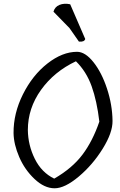

<svg xmlns="http://www.w3.org/2000/svg" viewBox="-20 -1014 647 1034"><path d="M358 -991 439 -804Q434 -787 405 -790L354 -863L268 -951Q275 -977 300 -987.5Q325 -998 358 -991ZM515 -359Q502 -470 473.5 -549.5Q445 -629 389 -684Q272 -629 201 -530Q130 -431 130 -314Q131 -232 167.5 -158.5Q204 -85 272 -52Q369 -108 424 -181Q479 -254 515 -359ZM395 -735Q439 -735 483.5 -679Q528 -623 556.5 -536Q585 -449 586 -363Q587 -300 533 -213Q479 -126 404 -63Q329 0 274 0Q219 0 166 -50Q113 -100 83.5 -168.5Q54 -237 53 -297Q52 -403 103.5 -506Q155 -609 235.5 -672Q316 -735 395 -735Z"/></svg>

Font: Tillana
Style: Regular
Weight: 400
Designer: Lipi Raval (Devanagari, Latin), Jonny Pinhorn (Latin)
Foundry: Indian Type Foundry
Version: Version 2.003;PS 1.0;hotconv 1.0.79;makeotf.lib2.5.61930; tt